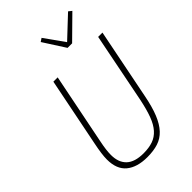

<svg xmlns="http://www.w3.org/2000/svg" viewBox="-276 -1028 1137 1137"><g transform="rotate(-45 292.5 -459.5)"><path d="M210 -698 122 -258Q114 -219 111 -194.5Q108 -170 108 -150Q108 -87 143.5 -53.5Q179 -20 252 -20Q297 -20 330.5 -31.5Q364 -43 389 -71Q414 -99 431 -145Q448 -191 462 -259L549 -698H585L497 -256Q482 -178 461 -126.5Q440 -75 411 -44Q382 -13 343 -0.5Q304 12 252 12Q167 12 119.5 -27Q72 -66 72 -148Q72 -169 76 -199Q80 -229 88 -268L174 -698ZM375 -780 287 -917 308 -931 397 -806 530 -931 550 -915 413 -780Z"/></g></svg>

Font: IBM Plex Sans Condensed ExtraLight
Style: Italic
Weight: 200
Width: 3
Italic angle: -11°
Designer: Mike Abbink, Paul van der Laan, Pieter van Rosmalen
Foundry: Bold Monday
Version: Version 1.3